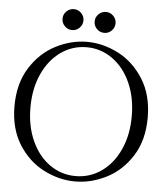

<svg xmlns="http://www.w3.org/2000/svg" viewBox="-58 -908 823 959"><g transform="rotate(5 354.0 -428.5)"><path d="M20 -349Q20 -462 70 -541.5Q120 -621 197 -660.5Q274 -700 354 -700Q434 -700 511 -660.5Q588 -621 638 -541.5Q688 -462 688 -349Q688 -236 638 -157Q588 -78 511 -39Q434 0 354 0Q274 0 197 -39Q120 -78 70 -157Q20 -236 20 -349ZM608 -349Q608 -444 574.5 -517.5Q541 -591 483 -632Q425 -673 354 -673Q283 -673 225 -632Q167 -591 133.5 -517.5Q100 -444 100 -349Q100 -255 133.5 -181.5Q167 -108 225 -67.5Q283 -27 354 -27Q425 -27 483 -67.5Q541 -108 574.5 -181.5Q608 -255 608 -349ZM221 -805Q221 -826 236.5 -841.5Q252 -857 274 -857Q295 -857 310.5 -841.5Q326 -826 326 -805Q326 -783 310.5 -767.5Q295 -752 274 -752Q252 -752 236.5 -767.5Q221 -783 221 -805ZM382 -805Q382 -826 397.5 -841.5Q413 -857 435 -857Q456 -857 471.5 -841.5Q487 -826 487 -805Q487 -783 471.5 -767.5Q456 -752 435 -752Q413 -752 397.5 -767.5Q382 -783 382 -805Z"/></g></svg>

Font: Hina Mincho
Style: Regular
Weight: 400
Designer: satsuyako
Foundry: satsuyako
Version: Version 1.100